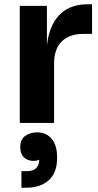

<svg xmlns="http://www.w3.org/2000/svg" viewBox="-20 -575 460 898"><path d="M72.5 0V-547.5H199.5V-312.5H197Q197 -428.8 246.2 -491.9Q295.5 -555 389.5 -555H410.5V-416.5H370.5Q304.8 -416.5 268.9 -381.1Q233 -345.8 233 -279.2V0ZM153.3 44Q197 44 222 74.6Q247 105.2 247 159.7V165.7Q247 233 208 267.9Q169 302.9 103 302.9H80.3V225.5H105Q137.3 225.5 150.5 210.1Q163.8 194.7 163.5 172.5L163.3 144.2L188.5 146.5Q182.8 159.5 169.6 168.5Q156.5 177.5 136 177.5Q109.3 177.5 92 161Q74.8 144.5 74.8 113.7Q74.8 76.7 98.4 60.3Q122 44 153.3 44Z"/></svg>

Font: SVN-Sora Variable
Style: Regular
Weight: 400
Designer: Jonathan Barnbrook, Julián Moncada
Foundry: Barnbrook Fonts
Version: Version 2.000 - Viet hoa boi STYLEno.1 Fonts